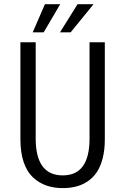

<svg xmlns="http://www.w3.org/2000/svg" viewBox="-20 -906 610 936"><path d="M139.5 -748.5 199 -885.5H273.5L193 -748.5ZM272.5 -748.5 358 -885.5H436L324.5 -748.5ZM286 11Q241.5 11 205.5 -1.8Q169.5 -14.5 140.5 -41.5Q111.5 -68.5 95.5 -115.5Q79.5 -162.5 79.5 -227V-700H154V-231Q154 -51 286 -51Q416.5 -51 416.5 -230V-700H491V-227Q491 -175 480.5 -134.2Q470 -93.5 451.8 -66.5Q433.5 -39.5 407.5 -22Q381.5 -4.5 351.5 3.2Q321.5 11 286 11Z"/></svg>

Font: League Mono Narrow Light
Style: Regular
Weight: 300
Width: 3
Designer: Tyler Finck
Foundry: The League of Moveable Type / Tyler Finck
Version: Version 2.210